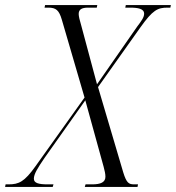

<svg xmlns="http://www.w3.org/2000/svg" viewBox="-66 -734 691 754"><path d="M-46 0H141L144 -10H121C86 -10 67 -15 67 -32C67 -51 82 -74 109 -114L269 -340L341 -79C345 -63 348 -52 348 -40C348 -18 329 -10 296 -10H270L267 0H474L476 -10H461C440 -10 431 -15 418 -57L319 -392L485 -626C534 -695 553 -704 592 -704H603L605 -714H428L426 -704H444C476 -704 500 -700 500 -680C500 -666 489 -651 473 -630L315 -403L253 -634C247 -654 243 -670 243 -679C243 -697 255 -704 280 -704H314L316 -714H111L109 -704H124C154 -704 166 -694 177 -656L266 -351L74 -82C30 -20 8 -10 -32 -10H-44Z"/></svg>

Font: Noto Serif Display Condensed Light
Style: Italic
Weight: 300
Width: 3
Italic angle: -12°
Designer: Monotype Design Team
Foundry: Monotype Imaging Inc.
Version: Version 2.009